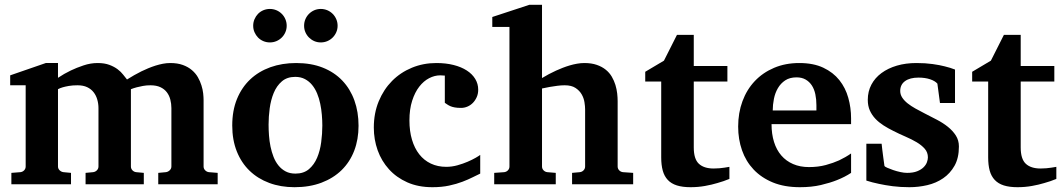

<svg xmlns="http://www.w3.org/2000/svg" viewBox="-20 -760 4381 792"><path d="M632.8 0V-46.9L664.1 -49.8Q672.9 -50.8 679.9 -57.4Q687 -64 687 -73.2V-314Q687 -332 682.6 -349.1Q678.2 -366.2 668.2 -379.4Q658.2 -392.6 641.6 -400.4Q625 -408.2 600.1 -408.2Q584 -408.2 569.6 -405.5Q555.2 -402.8 543.9 -399.9Q531.2 -396.5 520 -392.1V-73.2Q520 -64 526.4 -57.4Q532.7 -50.8 542 -49.8L573.2 -46.9V0H333V-46.9L363.8 -49.8Q373 -50.8 379.6 -57.4Q386.2 -64 386.2 -73.2V-314Q386.2 -332 381.3 -349.1Q376.5 -366.2 366.2 -379.4Q356 -392.6 339.6 -400.4Q323.2 -408.2 299.8 -408.2Q279.3 -408.2 263.9 -405.5Q248.5 -402.8 238.8 -399.9Q227.1 -396.5 219.2 -392.1V-73.2Q219.2 -64 226.1 -57.4Q232.9 -50.8 242.2 -49.8L272.9 -46.9V0H26.9V-46.9L64 -49.8Q73.2 -50.8 79.6 -57.4Q85.9 -64 85.9 -73.2V-408.2H22V-449.2L168.9 -500H219.2V-439Q244.6 -456.1 272 -469.2Q295.4 -480.5 324.5 -490.2Q353.5 -500 382.8 -500Q411.1 -500 431.2 -492.4Q451.2 -484.9 465.1 -474.4Q479 -463.9 488 -452.1Q497.1 -440.4 503.9 -432.1Q533.2 -450.7 563.5 -465.8Q576.7 -472.2 591.3 -478.3Q606 -484.4 621.3 -489.3Q636.7 -494.1 652.1 -497.1Q667.5 -500 682.1 -500Q712.4 -500 734.4 -491.9Q756.3 -483.9 771.7 -470.7Q787.1 -457.5 796.4 -441.2Q805.7 -424.8 811 -407.7Q816.4 -390.6 818.1 -374.8Q819.8 -358.9 819.8 -347.2V-73.2Q819.8 -64 826.4 -57.4Q833 -50.8 841.8 -49.8L877.9 -46.9V0Z M1309.6 -242.2Q1309.6 -263.2 1307.6 -286.4Q1305.7 -309.6 1301 -332Q1296.4 -354.5 1288.1 -374.5Q1279.8 -394.5 1267.3 -409.7Q1254.9 -424.8 1237.8 -433.8Q1220.7 -442.9 1197.8 -442.9Q1164.1 -442.9 1142.6 -424.3Q1121.1 -405.8 1109.1 -376.7Q1097.2 -347.7 1092.5 -313Q1087.9 -278.3 1087.9 -246.1Q1087.9 -224.6 1089.6 -201.2Q1091.3 -177.7 1095.9 -155.3Q1100.6 -132.8 1108.4 -112.8Q1116.2 -92.8 1128.7 -77.4Q1141.1 -62 1158.2 -53Q1175.3 -43.9 1198.7 -43.9Q1232.9 -43.9 1254.4 -62.3Q1275.9 -80.6 1288.1 -109.4Q1300.3 -138.2 1304.9 -173.3Q1309.6 -208.5 1309.6 -242.2ZM1459 -241.2Q1459 -185.1 1441.2 -138.4Q1423.3 -91.8 1389.2 -58.3Q1355 -24.9 1305.9 -6.3Q1256.8 12.2 1194.8 12.2Q1137.7 12.2 1090.6 -5.4Q1043.5 -22.9 1009.5 -55.7Q975.6 -88.4 956.8 -135.5Q938 -182.6 938 -242.2Q938 -303.7 957.5 -351.6Q977.1 -399.4 1012 -432.4Q1046.9 -465.3 1095.2 -482.7Q1143.6 -500 1201.7 -500Q1263.7 -500 1311.5 -481Q1359.4 -461.9 1392.1 -427.5Q1424.8 -393.1 1441.9 -345.7Q1459 -298.3 1459 -241.2ZM1162.6 -653.8Q1162.6 -639.6 1157.2 -627.2Q1151.9 -614.7 1142.3 -605.2Q1132.8 -595.7 1120.1 -590.3Q1107.4 -585 1093.3 -585Q1079.1 -585 1066.4 -590.3Q1053.7 -595.7 1044.4 -605.2Q1035.2 -614.7 1029.8 -627.2Q1024.4 -639.6 1024.4 -653.8Q1024.4 -668 1029.8 -680.7Q1035.2 -693.4 1044.4 -702.9Q1053.7 -712.4 1066.4 -717.8Q1079.1 -723.1 1093.3 -723.1Q1107.4 -723.1 1120.1 -717.8Q1132.8 -712.4 1142.3 -702.9Q1151.9 -693.4 1157.2 -680.7Q1162.6 -668 1162.6 -653.8ZM1372.6 -653.8Q1372.6 -639.6 1367.2 -627.2Q1361.8 -614.7 1352.3 -605.2Q1342.8 -595.7 1330.1 -590.3Q1317.4 -585 1303.2 -585Q1289.1 -585 1276.6 -590.3Q1264.2 -595.7 1254.6 -605.2Q1245.1 -614.7 1239.7 -627.2Q1234.4 -639.6 1234.4 -653.8Q1234.4 -668 1239.7 -680.7Q1245.1 -693.4 1254.6 -702.9Q1264.2 -712.4 1276.6 -717.8Q1289.1 -723.1 1303.2 -723.1Q1317.4 -723.1 1330.1 -717.8Q1342.8 -712.4 1352.3 -702.9Q1361.8 -693.4 1367.2 -680.7Q1372.6 -668 1372.6 -653.8Z M1960.9 -43.9Q1948.2 -38.1 1929.9 -28.8Q1911.6 -19.5 1887.5 -10.3Q1863.3 -1 1832.5 5.6Q1801.8 12.2 1763.7 12.2Q1705.1 12.2 1660.2 -7.8Q1615.2 -27.8 1584.5 -61.8Q1553.7 -95.7 1537.8 -140.1Q1522 -184.6 1522 -233.9Q1522 -293 1542.2 -342Q1562.5 -391.1 1597.4 -426.3Q1632.3 -461.4 1679.2 -480.7Q1726.1 -500 1779.8 -500Q1819.3 -500 1851.1 -491.9Q1882.8 -483.9 1905.5 -469.2Q1928.2 -454.6 1940.4 -434.3Q1952.6 -414.1 1952.6 -390.1Q1952.6 -373 1946.5 -359.4Q1940.4 -345.7 1930.7 -335.7Q1920.9 -325.7 1908.2 -320.3Q1895.5 -314.9 1881.8 -314.9Q1866.2 -314.9 1855.7 -316.9Q1845.2 -318.8 1837.9 -322Q1830.6 -325.2 1825.2 -328.9Q1819.8 -332.5 1814.9 -335.9V-448.2Q1808.6 -448.2 1804.9 -448.7Q1801.3 -449.2 1795.9 -449.2Q1772.9 -449.2 1750.2 -437.5Q1727.5 -425.8 1709.5 -402.6Q1691.4 -379.4 1680.2 -344.5Q1668.9 -309.6 1668.9 -263.2Q1668.9 -219.2 1679.4 -183.8Q1689.9 -148.4 1709.5 -123.5Q1729 -98.6 1757.3 -85.2Q1785.6 -71.8 1820.8 -71.8Q1843.8 -71.8 1866.7 -78.1Q1889.6 -84.5 1908.9 -92.8Q1928.2 -101.1 1942.1 -109.1Q1956.1 -117.2 1960.9 -121.1Z M2339.8 0V-46.9L2371.6 -49.8Q2380.9 -50.8 2387.2 -57.4Q2393.6 -64 2393.6 -73.2V-309.1Q2393.6 -321.3 2390.9 -338.4Q2388.2 -355.5 2379.4 -370.8Q2370.6 -386.2 2354 -397.2Q2337.4 -408.2 2309.6 -408.2Q2294.4 -408.2 2278.1 -406Q2261.7 -403.8 2247.6 -401.4Q2231.4 -398.4 2215.8 -395V-73.2Q2215.8 -64 2222.2 -57.4Q2228.5 -50.8 2237.8 -49.8L2272.5 -46.9V0H2018.6V-46.9L2059.6 -49.8Q2068.8 -50.8 2075.2 -57.4Q2081.5 -64 2081.5 -73.2V-648.9H2010.7V-689.9L2163.6 -740.2H2215.8V-438Q2243.7 -455.1 2273.9 -468.8Q2286.6 -474.6 2301 -480.2Q2315.4 -485.8 2330.3 -490.2Q2345.2 -494.6 2360.6 -497.3Q2376 -500 2390.6 -500Q2419.9 -500 2441.7 -492.4Q2463.4 -484.9 2478.8 -472.4Q2494.1 -460 2503.7 -443.6Q2513.2 -427.2 2518.6 -409.7Q2523.9 -392.1 2525.9 -374.8Q2527.8 -357.4 2527.8 -342.8V-73.2Q2527.8 -64 2534.2 -57.4Q2540.5 -50.8 2549.8 -49.8L2591.8 -46.9V0Z M2988.8 -22Q2965.3 -12.2 2939 -4.9Q2916.5 2 2887.9 7.1Q2859.4 12.2 2828.6 12.2Q2795.4 12.2 2772.2 4.9Q2749 -2.4 2734.6 -17.8Q2720.2 -33.2 2713.9 -56.2Q2707.5 -79.1 2707.5 -110.8V-423.8H2641.6V-463.9L2718.8 -509.8L2772.5 -616.2H2841.8V-487.8H2980.5V-423.8H2841.8V-151.9Q2841.8 -104 2862.8 -84.5Q2883.8 -64.9 2923.8 -64.9Q2935.5 -64.9 2947.3 -65.9Q2959 -66.9 2968.3 -68.4Q2979 -69.8 2988.8 -71.8Z M3347.7 -326.2Q3347.7 -350.1 3343.3 -371.1Q3338.9 -392.1 3328.9 -407.5Q3318.8 -422.9 3303.2 -431.9Q3287.6 -440.9 3265.6 -440.9Q3237.8 -440.9 3219 -428.5Q3200.2 -416 3188.7 -396.2Q3177.2 -376.5 3172.4 -352.1Q3167.5 -327.6 3167.5 -304.2H3347.7ZM3490.7 -46.9Q3464.8 -29.8 3432.6 -17.1Q3404.8 -5.9 3366.2 3.2Q3327.6 12.2 3279.8 12.2Q3215.8 12.2 3168.2 -7.3Q3120.6 -26.9 3088.6 -60.8Q3056.6 -94.7 3040.8 -140.1Q3024.9 -185.5 3024.9 -237.8Q3024.9 -294.4 3042.7 -342.5Q3060.5 -390.6 3093.5 -425.5Q3126.5 -460.4 3173.1 -480.2Q3219.7 -500 3276.9 -500Q3335.4 -500 3376.2 -480.7Q3417 -461.4 3442.4 -429.4Q3467.8 -397.5 3479.2 -356.4Q3490.7 -315.4 3490.7 -272V-248H3162.6Q3162.6 -207 3172.9 -174.3Q3183.1 -141.6 3202.9 -118.7Q3222.7 -95.7 3251.5 -83.3Q3280.3 -70.8 3316.9 -70.8Q3355 -70.8 3386.5 -79.3Q3418 -87.9 3441.4 -98.6Q3468.3 -111.3 3490.7 -127Z M3919.4 -335H3857.4L3846.7 -415Q3836.9 -426.3 3816.4 -433.1Q3795.9 -439.9 3768.6 -439.9Q3733.4 -439.9 3713.4 -425.5Q3693.4 -411.1 3693.4 -384.8Q3693.4 -370.1 3701.7 -357.4Q3710 -344.7 3724.1 -333.5Q3738.3 -322.3 3756.3 -312.3Q3774.4 -302.2 3794.4 -292Q3819.3 -279.3 3844.7 -266.1Q3870.1 -252.9 3890.1 -236.8Q3910.2 -220.7 3922.9 -200.9Q3935.5 -181.2 3935.5 -155.8Q3935.5 -108.4 3917.5 -76.4Q3899.4 -44.4 3870.6 -24.7Q3841.8 -4.9 3805.2 3.7Q3768.6 12.2 3731.4 12.2Q3694.3 12.2 3662.4 8.1Q3630.4 3.9 3606 -1.5Q3577.6 -7.3 3553.7 -15.1V-167H3616.7Q3617.7 -156.7 3619.6 -141.1Q3621.6 -125.5 3623.5 -110.8Q3625.5 -93.8 3628.4 -75.2Q3629.4 -72.8 3639.6 -68.1Q3649.9 -63.5 3664.1 -58.6Q3678.2 -53.7 3693.8 -50.3Q3709.5 -46.9 3721.7 -46.9Q3747.1 -46.9 3763.7 -53.7Q3780.3 -60.5 3790 -70.3Q3799.8 -80.1 3803.7 -91.1Q3807.6 -102.1 3807.6 -110.8Q3807.6 -131.3 3794.7 -146.2Q3781.7 -161.1 3761.2 -173.3Q3740.7 -185.5 3715.1 -196.5Q3689.5 -207.5 3664.6 -220.2Q3643.6 -230.5 3624.5 -242.7Q3605.5 -254.9 3591.1 -270Q3576.7 -285.2 3568.1 -304.2Q3559.6 -323.2 3559.6 -348.1Q3559.6 -382.8 3574.5 -410.9Q3589.4 -439 3616.2 -458.7Q3643.1 -478.5 3679.7 -489.3Q3716.3 -500 3760.3 -500Q3797.4 -500 3826.9 -495.8Q3856.4 -491.7 3877 -486.3Q3900.9 -480.5 3919.4 -473.1Z M4337.4 -22Q4314 -12.2 4287.6 -4.9Q4265.1 2 4236.6 7.1Q4208 12.2 4177.2 12.2Q4144 12.2 4120.8 4.9Q4097.7 -2.4 4083.3 -17.8Q4068.8 -33.2 4062.5 -56.2Q4056.2 -79.1 4056.2 -110.8V-423.8H3990.2V-463.9L4067.4 -509.8L4121.1 -616.2H4190.4V-487.8H4329.1V-423.8H4190.4V-151.9Q4190.4 -104 4211.4 -84.5Q4232.4 -64.9 4272.5 -64.9Q4284.2 -64.9 4295.9 -65.9Q4307.6 -66.9 4316.9 -68.4Q4327.6 -69.8 4337.4 -71.8Z"/></svg>

Font: Charis SIL Afr
Style: Bold
Weight: 700
Foundry: SIL International
Version: Version 5.000